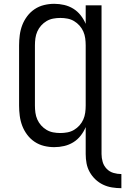

<svg xmlns="http://www.w3.org/2000/svg" viewBox="-20 -763 656 1006"><path d="M616 223Q591 223 566.5 219Q542 215 520 204.5Q498 194 480 177Q462 160 450 138.5Q438 117 433.5 93Q429 69 429 44V-97Q419 -73 402.5 -52Q386 -31 364 -17.5Q342 -4 316.5 2Q291 8 264 8Q237 8 210.5 1.5Q184 -5 161.5 -20Q139 -35 122.5 -57Q106 -79 96.5 -104Q87 -129 83.5 -156Q80 -183 80 -210V-525Q80 -552 83.5 -579Q87 -606 96.5 -631Q106 -656 122.5 -678Q139 -700 161.5 -715Q184 -730 210.5 -736.5Q237 -743 264 -743Q291 -743 316.5 -737Q342 -731 364 -717.5Q386 -704 402.5 -683Q419 -662 429 -638V-735H512V44Q512 65 518 85.5Q524 106 539 121.5Q554 137 574.5 143Q595 149 616 149ZM296 -66Q315 -66 333.5 -69.5Q352 -73 368 -82.5Q384 -92 396.5 -106Q409 -120 416.5 -137Q424 -154 426.5 -172.5Q429 -191 429 -210V-525Q429 -544 426.5 -562.5Q424 -581 416.5 -598Q409 -615 396.5 -629Q384 -643 368 -652.5Q352 -662 333.5 -665.5Q315 -669 296 -669Q277 -669 258.5 -665.5Q240 -662 224 -652.5Q208 -643 195.5 -629Q183 -615 175.5 -598Q168 -581 165.5 -562.5Q163 -544 163 -525V-210Q163 -191 165.5 -172.5Q168 -154 175.5 -137Q183 -120 195.5 -106Q208 -92 224 -82.5Q240 -73 258.5 -69.5Q277 -66 296 -66Z"/></svg>

Font: R Plex Mono
Style: Regular
Weight: 400
Monospace: yes
Designer: Belleve Invis
Foundry: Belleve Invis
Version: Version 31.8.0